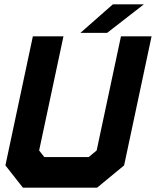

<svg xmlns="http://www.w3.org/2000/svg" viewBox="-20 -868 721 888"><path d="M86 0 5 -103 132 -700H273.5L161 -172L185 -141.5H390L427 -172L539.5 -700H681L554 -103L429 0ZM135.5 -71H409.5L490.5 -135.5L595.5 -629.5L490.5 -135.5L409.5 -71H135.5L82.5 -136.5L187.5 -629.5L82.5 -136.5ZM352 -716 502 -848H645.5L475.5 -716ZM454 -750H453.5L527 -813H527.5Z"/></svg>

Font: Tourney Thin Black
Style: Italic
Weight: 900
Italic angle: -12°
Version: Version 1.015